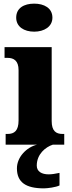

<svg xmlns="http://www.w3.org/2000/svg" viewBox="-20 -795 393 1055"><path d="M168 -621C222 -621 268 -648 268 -698C268 -751 222 -775 168 -775C112 -775 69 -751 69 -698C69 -648 112 -621 168 -621ZM11 0H183C126 14 73 68 73 130C73 206 121 240 221 240C241 240 287 234 307 224V155C284 160 264 163 247 163C210 163 182 148 182 115C182 52 230 13 270 0H333V-59H323C288 -59 264 -75 264 -130V-536H5V-477H22C56 -477 82 -461 82 -410V-133C82 -76 58 -59 22 -59H11Z"/></svg>

Font: Noto Serif Georgian SemiCondensed Black
Style: Regular
Weight: 900
Width: 4
Designer: Monotype Design Team, Akaki Razmadze
Foundry: Google LLC
Version: Version 2.003